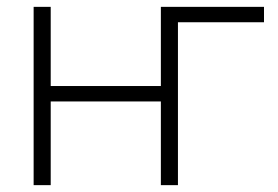

<svg xmlns="http://www.w3.org/2000/svg" viewBox="-20 -540 812 560"><path d="M750 -520V-475.1H499V0H449.2V-244.1H127.9V0H78.1V-520H127.9V-289.1H449.2V-520Z"/></svg>

Font: Rawline Light
Style: Regular
Weight: 300
Designer: Matt McInerney, Pablo Impallari, Rodrigo Fuenzalida
Foundry: Matt McInerney, Pablo Impallari, Rodrigo Fuenzalida
Version: Version 4.020;PS 004.020;hotconv 1.0.88;makeotf.lib2.5.64775